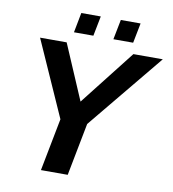

<svg xmlns="http://www.w3.org/2000/svg" viewBox="-92 -934 912 1014"><g transform="rotate(10 364.0 -427.0)"><path d="M339.4 0H195.8L250.5 -282.2L69.8 -688H212.4L338.9 -392.6L570.3 -688H728L394 -282.2ZM452.6 -747.1 473.6 -854H579.6L558.6 -747.1ZM241.2 -747.1 261.7 -854H366.2L345.2 -747.1Z"/></g></svg>

Font: Liberation Sans
Style: Bold Italic
Weight: 700
Italic angle: -12°
Designer: Steve Matteson
Foundry: Ascender Corporation
Version: Version 2.1.5